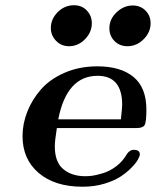

<svg xmlns="http://www.w3.org/2000/svg" viewBox="-20 -706 594 732"><path d="M65.9 -187Q65.9 -233.9 84 -280Q102.1 -326.2 136 -365Q169.9 -403.8 226.1 -428.5Q282.2 -453.1 351.1 -453.1Q439.9 -453.1 489 -412.6Q538.1 -372.1 538.1 -288.1Q538.1 -239.3 531 -228.5Q523.9 -217.8 501 -217.8H196.8Q189 -169.9 189 -147.9Q189 -89.8 219.2 -63Q251.5 -34.2 305.2 -34.2Q318.4 -34.2 332.8 -36.1Q347.2 -38.1 372.6 -45.7Q397.9 -53.2 423.1 -72Q448.2 -90.8 464.8 -120.1Q476.1 -135.3 490.2 -134.8Q513.2 -134.8 513.2 -117.2Q513.2 -111.3 506.1 -98.1Q499 -85 481.4 -66.9Q463.9 -48.8 439.9 -33Q416 -17.1 377.9 -5.6Q339.8 5.9 294.9 5.9Q189 5.9 127.4 -46.6Q65.9 -99.1 65.9 -187ZM173.8 -599.1Q173.8 -633.3 200 -659.7Q226.1 -686 262.2 -686Q292 -686 311 -666Q330.1 -646 330.1 -617.2Q330.1 -583 304 -556.4Q277.8 -529.8 243.2 -529.8Q213.4 -529.8 193.6 -550.5Q173.8 -571.3 173.8 -599.1ZM202.1 -251H440.9Q445.8 -295.9 445.8 -306.2Q445.8 -417 352.1 -417Q234.4 -417 202.1 -251ZM397 -598.1Q397 -633.3 424.6 -659.2Q452.1 -685.1 485.8 -685.1Q515.6 -685.1 534.9 -665.5Q554.2 -646 554.2 -617.2Q554.2 -583 527.6 -556.4Q501 -529.8 465.8 -529.8Q436 -529.8 416.5 -549.6Q397 -569.3 397 -598.1Z"/></svg>

Font: CMU Serif Extra
Style: BoldSlanted
Weight: 700
Italic angle: -9.46001°
Version: Version 0.7.0